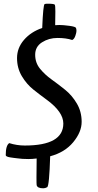

<svg xmlns="http://www.w3.org/2000/svg" viewBox="-20 -847 527 1037"><path d="M278 -711 301 -712Q321 -712 354.5 -707.5Q388 -703 390.5 -696Q393 -689 393 -680Q393 -671 387 -653.5Q381 -636 370 -631Q337 -642 290.5 -642Q244 -642 207 -618.5Q170 -595 170 -551.5Q170 -508 196 -476Q222 -444 259 -417.5Q296 -391 332.5 -361.5Q369 -332 395 -288Q421 -244 421 -189Q421 -134 375.5 -79Q330 -24 251 -3Q246 157 235 164Q224 170 214 170Q182 170 178 153Q177 148 177 112Q177 76 178 9Q154 12 134 12Q114 12 101 11Q88 10 77 8.5Q66 7 56 6Q46 5 35 3Q11 -1 11 -9Q11 -62 30 -74Q71 -61 114 -61Q322 -61 322 -180Q322 -242 234 -307Q197 -334 160.5 -363Q124 -392 98 -435.5Q72 -479 72 -533.5Q72 -588 109.5 -631.5Q147 -675 208 -696Q213 -820 221 -825Q227 -827 236 -827Q273 -827 276 -821.5Q279 -816 279 -784Q279 -752 278 -711Z"/></svg>

Font: Cagliostro
Style: Regular
Weight: 400
Designer: Matthew Desmond
Foundry: Matthew Desmond
Version: Version